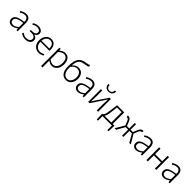

<svg xmlns="http://www.w3.org/2000/svg" viewBox="614 -3128 5685 5685"><g transform="rotate(45 3456.5 -285.5)"><path d="M218 13C286 13 348 -24 404 -68H406L412 0H461V-338C461 -456 416 -547 289 -547C202 -547 128 -504 87 -477L113 -435C150 -463 209 -496 281 -496C381 -496 406 -414 403 -335C168 -308 63 -250 63 -134C63 -35 132 13 218 13ZM230 -36C170 -36 121 -64 121 -137C121 -219 192 -268 403 -292V-119C339 -63 290 -36 230 -36Z M792 13C904 13 996 -50 996 -145C996 -225 942 -264 881 -280V-285C937 -308 971 -351 971 -407C971 -499 889 -547 790 -547C710 -547 654 -521 607 -485L635 -446C679 -478 720 -497 788 -497C860 -497 913 -467 913 -402C913 -341 862 -303 761 -303H706V-257H775C879 -257 936 -221 936 -149C936 -80 869 -36 788 -36C727 -36 672 -51 620 -96L592 -56C652 -5 716 13 792 13Z M1346 13C1423 13 1473 -12 1516 -39L1494 -82C1454 -54 1409 -36 1352 -36C1237 -36 1160 -126 1157 -257H1535C1537 -270 1538 -284 1538 -299C1538 -456 1461 -547 1332 -547C1211 -547 1098 -439 1098 -266C1098 -91 1209 13 1346 13ZM1157 -303C1168 -426 1246 -497 1333 -497C1426 -497 1485 -432 1485 -303Z M1680 238H1738V46L1737 -52C1792 -9 1845 13 1894 13C2019 13 2129 -94 2129 -275C2129 -439 2056 -547 1915 -547C1850 -547 1789 -508 1737 -468H1735L1728 -533H1680ZM1889 -38C1850 -38 1795 -55 1738 -103V-411C1802 -467 1853 -496 1904 -496C2024 -496 2067 -403 2067 -275C2067 -132 1993 -38 1889 -38Z M2685 -809C2654 -793 2640 -787 2583 -779C2378 -747 2249 -698 2249 -318C2249 -102 2338 13 2495 13C2617 13 2722 -94 2722 -266C2722 -418 2636 -518 2504 -518C2432 -518 2362 -484 2309 -416C2325 -673 2416 -692 2595 -721C2638 -728 2669 -734 2698 -753ZM2495 -37C2368 -37 2306 -142 2306 -311C2306 -328 2306 -344 2307 -359C2372 -443 2433 -469 2493 -469C2602 -469 2661 -382 2661 -266C2661 -131 2587 -37 2495 -37Z M2986 13C3054 13 3116 -24 3172 -68H3174L3180 0H3229V-338C3229 -456 3184 -547 3057 -547C2970 -547 2896 -504 2855 -477L2881 -435C2918 -463 2977 -496 3049 -496C3149 -496 3174 -414 3171 -335C2936 -308 2831 -250 2831 -134C2831 -35 2900 13 2986 13ZM2998 -36C2938 -36 2889 -64 2889 -137C2889 -219 2960 -268 3171 -292V-119C3107 -63 3058 -36 2998 -36Z M3625 -635C3748 -635 3786 -724 3791 -799H3739C3736 -735 3710 -674 3625 -674C3540 -674 3514 -735 3511 -799H3459C3464 -724 3502 -635 3625 -635ZM3415 0H3470L3701 -342C3722 -374 3755 -424 3776 -457H3781C3778 -385 3774 -316 3774 -256V0H3831V-533H3776L3545 -192C3524 -159 3491 -109 3470 -76H3465C3468 -148 3472 -219 3472 -276V-533H3415Z M4391 -50V-533H4090L4060 -286C4036 -103 4012 -66 3979 -50H3957V-15L3963 190H4014V0H4408V190H4458L4464 -15V-50ZM4136 -484H4332V-50H4048C4075 -83 4099 -148 4112 -277Z M5031 -284 5080 -406C5107 -475 5133 -488 5161 -488C5169 -488 5171 -489 5178 -486L5190 -542C5182 -545 5173 -547 5163 -547C5115 -547 5073 -521 5037 -432L4984 -303H4886V-533H4833V-303H4735L4683 -432C4644 -521 4605 -547 4556 -547C4546 -547 4537 -545 4529 -542L4542 -486C4549 -489 4551 -488 4558 -488C4588 -488 4610 -475 4639 -406L4687 -283L4521 0H4584L4729 -254H4833V0H4886V-254H4991L5134 0H5199Z M5424 13C5492 13 5554 -24 5610 -68H5612L5618 0H5667V-338C5667 -456 5622 -547 5495 -547C5408 -547 5334 -504 5293 -477L5319 -435C5356 -463 5415 -496 5487 -496C5587 -496 5612 -414 5609 -335C5374 -308 5269 -250 5269 -134C5269 -35 5338 13 5424 13ZM5436 -36C5376 -36 5327 -64 5327 -137C5327 -219 5398 -268 5609 -292V-119C5545 -63 5496 -36 5436 -36Z M5853 0H5911V-253H6208V0H6266V-533H6208V-306H5911V-533H5853Z M6584 13C6652 13 6714 -24 6770 -68H6772L6778 0H6827V-338C6827 -456 6782 -547 6655 -547C6568 -547 6494 -504 6453 -477L6479 -435C6516 -463 6575 -496 6647 -496C6747 -496 6772 -414 6769 -335C6534 -308 6429 -250 6429 -134C6429 -35 6498 13 6584 13ZM6596 -36C6536 -36 6487 -64 6487 -137C6487 -219 6558 -268 6769 -292V-119C6705 -63 6656 -36 6596 -36Z"/></g></svg>

Font: Spoqa Han Sans Neo Light
Style: Regular
Weight: 300
Designer: [Spoqa Han Sans Neo] Dong-huui Kim  Younghwa Kang  Yujin Lee  [Noto Sans] Ryoko NISHIZUKA  (kana & ideographs); Paul D. 
Foundry: Spoqa (http://www.spoqa-han-sans.com)
Version: Version 1.000